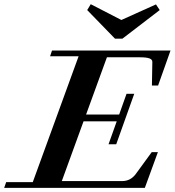

<svg xmlns="http://www.w3.org/2000/svg" viewBox="-67 -907 843 927"><path d="M488.3 -720.2 354 -858.4 371.1 -886.7 519 -810.5 686 -885.7 704.1 -858.4 523.9 -720.2ZM-46.9 0 -37.1 -27.8H91.3L312.5 -635.3H174.8L184.1 -663.1H756.3L696.3 -494.1H666.5L668.5 -607.9Q668.9 -619.6 654.5 -625Q640.1 -630.4 608.4 -630.4H449.2L348.6 -354H508.3L543.9 -454.1H581.1L494.1 -210.4H457L496.6 -321.3H336.4L231.4 -32.7H522.5Q563.5 -32.7 588.9 -67.4L665.5 -172.4H695.3L632.3 0Z"/></svg>

Font: Elstob 14pt
Style: Bold Italic
Weight: 700
Italic angle: -20°
Designer: Peter S. Baker
Version: Version 1.015